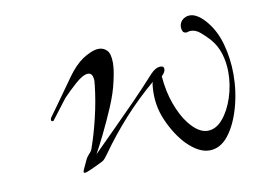

<svg xmlns="http://www.w3.org/2000/svg" viewBox="-47 -368 598 449"><g transform="rotate(-10 252.0 -144.0)"><path d="M122 16Q117 16 121 7.5Q125 -1 132 -16Q134 -20 140 -26.5Q146 -33 147 -38Q158 -69 167 -107Q176 -145 180 -181Q180 -184 180.5 -186.5Q181 -189 181 -191Q181 -211 169 -211Q157 -211 138 -194Q119 -177 107 -164L71 -117Q71 -117 70.5 -116.5Q70 -116 69 -116Q63 -116 66 -124L94 -163Q111 -187 128.5 -211.5Q146 -236 165 -249Q174 -255 184.5 -259.5Q195 -264 204 -264Q215 -264 223 -256Q231 -248 231 -226Q231 -210 225 -184Q219 -156 205.5 -124.5Q192 -93 178.5 -65.5Q165 -38 156 -22Q186 -52 211 -77Q236 -102 261 -127.5Q286 -153 315 -185Q327 -198 339 -198Q347 -198 347 -191Q347 -184 339 -176L338 -175Q341 -138 352 -108Q363 -78 378 -59Q400 -31 422 -31Q442 -31 458 -50Q474 -69 483.5 -98Q493 -127 493 -158Q493 -181 486.5 -202Q480 -223 466 -239Q454 -252 444 -260Q434 -268 423 -268Q421 -268 418.5 -267.5Q416 -267 413 -266Q408 -266 405 -269Q402 -274 402 -281Q402 -289 408 -296Q416 -304 427 -304Q443 -304 461 -285Q484 -260 494 -224.5Q504 -189 504 -151Q504 -110 493 -71.5Q482 -33 463 -9Q444 15 418 15Q393 15 365 -13Q342 -37 325.5 -74.5Q309 -112 313 -155Q313 -160 315 -166Q276 -133 242.5 -96Q209 -59 180 -18Q176 -13 173 -9Q170 -5 166 -3Q128 16 122 16Z"/></g></svg>

Font: Grey Qo
Style: Regular
Weight: 400
Designer: Robert E. Leuschke
Foundry: Robert E. Leuschke
Version: Version 2.010